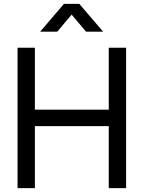

<svg xmlns="http://www.w3.org/2000/svg" viewBox="-20 -965 737 985"><path d="M186 -802.5 308 -945H387L509 -802.5H421.5L347.5 -890L273.5 -802.5ZM70 0V-720H159V-402.5H538V-720H627V0H538V-318H159V0Z"/></svg>

Font: Cns Manrope Med
Style: Regular
Weight: 500
Designer: Mikhail Sharanda
Foundry: Mikhail Sharanda
Version: Version 4.504